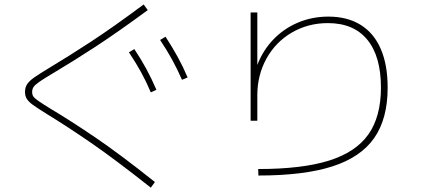

<svg xmlns="http://www.w3.org/2000/svg" viewBox="-20 -778 1915 866"><path d="M191.4 -263.7Q147 -291.5 128.7 -304.7Q110.4 -317.9 101.6 -331.1Q92.8 -344.2 92.8 -363.3Q92.8 -384.3 102.8 -398.9Q112.8 -413.6 134 -428.5Q155.3 -443.4 205.1 -473.6Q293.9 -526.9 392.3 -591.3Q490.7 -655.8 627.9 -757.8L646.5 -732.4Q508.8 -631.3 410.4 -567.1Q312 -502.9 221.7 -449.2Q177.2 -422.9 158 -409.4Q138.7 -396 131.8 -386.2Q125 -376.5 125 -363.3Q125 -351.1 130.1 -343.3Q135.3 -335.4 151.4 -324Q167.5 -312.5 207 -288.1Q297.4 -234.4 408.7 -158.9Q520 -83.5 678.7 43L660.2 68.4Q497.6 -60.1 390.9 -133.5Q284.2 -207 191.4 -263.7ZM561.5 -542 585.9 -556.6Q616.2 -511.2 640.1 -467Q664.1 -422.9 685.5 -373L660.2 -361.3Q640.1 -409.2 616.5 -452.1Q592.8 -495.1 561.5 -542ZM702.1 -597.7 726.6 -612.3Q757.8 -564.5 781.7 -520.8Q805.7 -477.1 826.2 -428.7L800.8 -418Q760.3 -511.7 702.1 -597.7Z M1698.2 -382.8Q1698.2 -523.9 1636.7 -598.9Q1575.2 -673.8 1459 -673.8Q1369.6 -673.8 1296.6 -631.3Q1223.6 -588.9 1182.1 -514.2Q1140.6 -439.5 1140.6 -347.7V-233.4H1110.4V-721.7H1140.6V-484.9Q1165.5 -550.3 1212.6 -599.6Q1259.8 -648.9 1323.7 -676Q1387.7 -703.1 1460.9 -703.1Q1546.4 -703.1 1606.4 -666Q1666.5 -628.9 1697.5 -557.1Q1728.5 -485.4 1728.5 -382.8Q1728.5 -242.7 1668 -155.8Q1607.4 -68.8 1479.5 -27.6Q1351.6 13.7 1145.5 13.7L1144.5 -15.6Q1342.3 -15.6 1463.4 -53.5Q1584.5 -91.3 1641.4 -171.6Q1698.2 -252 1698.2 -382.8Z"/></svg>

Font: Pretendard Thin
Style: Regular
Weight: 100
Designer: Base glyphs from Inter by Rasmus Andersson; Hangeul glyphs from Noto Sans CJK(Source Han Sans) by Jang Soo-young and Kan
Foundry: Kil Hyung-jin
Version: Version 1.309